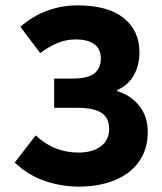

<svg xmlns="http://www.w3.org/2000/svg" viewBox="-20 -684 604 716"><path d="M275 12Q211 12 149 -8.5Q87 -29 35 -78L113 -179Q150 -145 189.5 -130Q229 -115 273 -115Q324 -115 355.5 -138Q387 -161 387 -203Q387 -245 358 -263.5Q329 -282 269 -282H182V-391H249Q308 -391 332 -410.5Q356 -430 356 -465Q356 -503 330.5 -520Q305 -537 264 -537Q226 -537 194 -523.5Q162 -510 130 -486L56 -584Q100 -623 154.5 -643.5Q209 -664 269 -664Q382 -664 441 -617Q500 -570 500 -489Q500 -441 479.5 -404Q459 -367 417 -348V-344Q466 -330 498.5 -290.5Q531 -251 531 -192Q531 -142 511.5 -103.5Q492 -65 457.5 -39.5Q423 -14 376 -1Q329 12 275 12Z"/></svg>

Font: Giro Regular
Style: Bold
Weight: 700
Designer: Paul D. Hunt
Foundry: Adobe Systems Incorporated
Version: Version 1.000;PS 1.0;hotconv 1.0.88;makeotf.lib2.5.647800